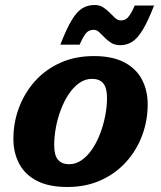

<svg xmlns="http://www.w3.org/2000/svg" viewBox="-20 -734 644 767"><path d="M354.5 -510Q429.5 -510 477 -484.8Q524.5 -459.5 547.2 -416Q570 -372.5 570 -317.5Q570 -252.5 548 -193.2Q526 -134 484.2 -87.5Q442.5 -41 383 -14Q323.5 13 249 13Q174.5 13 126.8 -12Q79 -37 56.2 -80.8Q33.5 -124.5 33.5 -179.5Q33.5 -244.5 55.8 -303.8Q78 -363 119.5 -409.5Q161 -456 220.5 -483Q280 -510 354.5 -510ZM256.5 -78Q283 -78 306.2 -94.2Q329.5 -110.5 348 -137.8Q366.5 -165 379.8 -199.5Q393 -234 400.2 -271Q407.5 -308 407.5 -343Q407.5 -383 392.5 -401Q377.5 -419 347.5 -419Q320.5 -419 297.2 -402.8Q274 -386.5 255.5 -359.2Q237 -332 223.8 -297.5Q210.5 -263 203.5 -226Q196.5 -189 196.5 -154Q196.5 -114 211.5 -96Q226.5 -78 256.5 -78ZM595.5 -712Q571 -649 550.2 -614.8Q529.5 -580.5 508 -567Q486.5 -553.5 460 -553.5Q439 -553.5 424.2 -562.8Q409.5 -572 398 -584Q386.5 -596 376.2 -605.5Q366 -615 353.5 -615Q343.5 -615 334.8 -610.5Q326 -606 317.5 -593.2Q309 -580.5 298 -555.5H221Q245.5 -618.5 266 -652.8Q286.5 -687 308.2 -700.5Q330 -714 357.5 -714Q378 -714 392.5 -704.5Q407 -695 418.5 -683Q430 -671 440.2 -661.8Q450.5 -652.5 462.5 -652.5Q473.5 -652.5 481.8 -657Q490 -661.5 498.8 -674.2Q507.5 -687 518.5 -712Z"/></svg>

Font: Newsreader 9pt
Style: Bold Italic
Weight: 700
Italic angle: -17°
Designer: Hugues Gentile
Foundry: Production Type
Version: Version 1.003